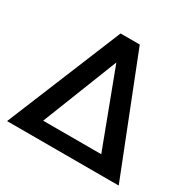

<svg xmlns="http://www.w3.org/2000/svg" viewBox="-157 -870 1032 1029"><g transform="rotate(30 359.0 -355.5)"><path d="M304.2 -710.9H422.9L703.1 0H12.2ZM178.7 -98.6H538.1L362.3 -564.9Z"/></g></svg>

Font: Vazir Medium FD
Style: Medium-FD
Weight: 500
Designer: Saber Rastikerdar
Foundry: Saber Rastikerdar
Version: Version 30.0.0